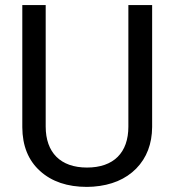

<svg xmlns="http://www.w3.org/2000/svg" viewBox="-20 -731 688 761"><path d="M488.8 -710.9V-229C488.8 -126 430.7 -66.9 324.7 -66.9C219.7 -66.9 161.1 -126.5 161.1 -229.5V-710.9H68.4V-226.6C68.8 -152.8 92.3 -95.2 138.7 -53.2C185.1 -11.2 247.1 9.8 324.7 9.8L349.6 8.8C421.4 3.4 478 -20.5 520 -63C561.5 -105.5 582.5 -160.6 583 -227.5V-710.9Z"/></svg>

Font: Roboto
Style: Regular
Weight: 400
Designer: Google
Version: Version 2.137; 2017